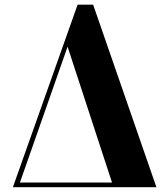

<svg xmlns="http://www.w3.org/2000/svg" viewBox="-20 -784 705 804"><path d="M34 0 305 -764.5H370L635 0H455.5L263 -588.5L56.5 0ZM47.5 0V-19.5H567V0Z"/></svg>

Font: Bodoni Moda 11pt
Style: Bold
Weight: 700
Designer: Owen Earl
Foundry: indestructible type
Version: Version 2.004